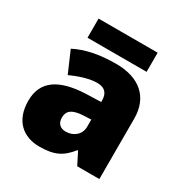

<svg xmlns="http://www.w3.org/2000/svg" viewBox="-168 -855 960 999"><g transform="rotate(30 311.5 -355.5)"><path d="M494 -721H139V-606H494ZM337 -563C236 -563 156 -546 92 -513L147 -386C201 -411 257 -428 301 -428C342 -428 368 -409 368 -360V-352L276 -349C120 -342 36 -287 36 -169C36 -48 108 10 204 10C296 10 339 -14 386 -73H390L427 0H560V-363C560 -491 477 -563 337 -563ZM369 -247V-204C369 -157 331 -126 285 -126C253 -126 231 -143 231 -180C231 -220 256 -242 325 -245Z"/></g></svg>

Font: Noto Sans UI Black
Style: Regular
Weight: 900
Designer: Monotype Design Team
Foundry: Monotype Imaging Inc.
Version: Version 1.901